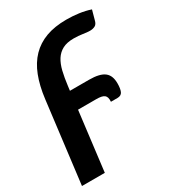

<svg xmlns="http://www.w3.org/2000/svg" viewBox="-178 -611 780 870"><g transform="rotate(-30 212.0 -176.0)"><path d="M44.5 -256.5Q52.5 -322 71.8 -371.5Q91 -421 123 -454Q155 -487 200.5 -503.8Q246 -520.5 307 -520.5Q340.5 -520.5 371.8 -516.2Q403 -512 431.5 -502.5L418 -453.5Q413.5 -434.5 402 -428.8Q390.5 -423 376 -423Q361.5 -423 339.8 -426.5Q318 -430 293 -430Q258 -430 235.2 -418Q212.5 -406 198.2 -383.8Q184 -361.5 176.2 -329.2Q168.5 -297 163.5 -256.5L160.5 -233H260.5Q289 -233 308.8 -228.2Q328.5 -223.5 340.8 -213.8Q353 -204 358.5 -189.2Q364 -174.5 364 -154.5Q364 -126.5 357.2 -111.8Q350.5 -97 330.5 -97H296.5Q297.5 -109.5 295.2 -118Q293 -126.5 286.8 -131.5Q280.5 -136.5 270 -138.5Q259.5 -140.5 244 -140.5H149.5L111.5 168H-8Z"/></g></svg>

Font: Lato 2
Style: Bold Italic
Weight: 700
Italic angle: -7°
Designer: Lukasz Dziedzic with Adam Twardoch and Botio Nikoltchev
Foundry: tyPoland Lukasz Dziedzic
Version: Version 2.015; 2015-08-06; http://www.latofonts.com/